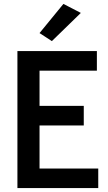

<svg xmlns="http://www.w3.org/2000/svg" viewBox="-20 -961 550 981"><path d="M304 -941 182 -792 245 -751 393 -895ZM69 -700V0H482V-100H182V-320H408V-420H182V-600H475V-700Z"/></svg>

Font: Mint Spirit
Style: Bold
Weight: 700
Designer: HARENDAL Hirwen
Foundry: Arkandis Digital Foundry.
Version: Version 1.004;FFEdit